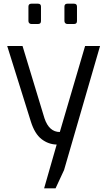

<svg xmlns="http://www.w3.org/2000/svg" viewBox="-20 -783 581 1040"><path d="M287 0Q242 -1 205 -29.5Q168 -58 147 -125L19 -534H102L221 -142Q246 -68 304 -68L441 -534H522L327 138L281 237H219ZM134 -669V-747Q134 -763 150 -763H186Q202 -763 202 -747V-669Q202 -653 186 -653H150Q143 -653 138.5 -657.5Q134 -662 134 -669ZM329 -669V-747Q329 -763 345 -763H381Q397 -763 397 -747V-669Q397 -653 381 -653H345Q338 -653 333.5 -657.5Q329 -662 329 -669Z"/></svg>

Font: Exo
Style: Regular
Weight: 400
Designer: Natanael Gama
Foundry: Natanael Gama
Version: Version 1.500; ttfautohint (v1.6)